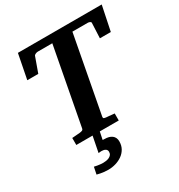

<svg xmlns="http://www.w3.org/2000/svg" viewBox="-206 -811 1105 1182"><g transform="rotate(-30 346.0 -220.0)"><path d="M364.7 112.8Q364.7 142.1 352.1 164.3Q339.4 186.5 318.6 201.2Q297.9 215.8 272 223.4Q246.1 231 219.7 231Q204.1 231 189.9 229.5Q175.8 228 164.6 225.6Q151.9 223.6 140.6 220.2L150.9 169.9Q161.6 172.4 172.4 174.3Q181.6 175.8 192.4 177Q203.1 178.2 212.9 178.2Q222.7 178.2 233.9 176.5Q245.1 174.8 254.9 170.4Q264.6 166 271.2 158Q277.8 149.9 277.8 137.2Q277.8 123 266.8 116.5Q255.9 109.9 240.7 109.9Q238.3 109.9 234.4 110.1Q230.5 110.4 226.6 110.8L217.8 111.8L239.7 0H124V-49.8Q133.8 -50.8 143.3 -51.3Q152.8 -51.8 161.1 -52.7Q170.4 -53.7 179.2 -54.2Q189.5 -55.2 197 -58.1Q204.6 -61 206.1 -70.8L309.1 -616.2H206.1Q202.6 -616.2 198.2 -615.2Q193.8 -614.3 189.7 -612.3Q185.5 -610.4 182.4 -607.9Q179.2 -605.5 178.2 -602.1L140.1 -496.1H62L96.2 -670.9H691.9L655.8 -496.1H578.1L583 -603Q583.5 -609.4 575.9 -612.8Q568.4 -616.2 561 -616.2H452.1L349.1 -69.8Q347.7 -61 353.3 -58.6Q358.9 -56.2 368.2 -55.2Q377 -54.7 386.7 -53.7Q395 -52.7 405.3 -51.8L425.8 -49.8V0H291L279.8 54.2Q281.2 54.7 283.2 54.7Q285.6 55.2 293.9 55.2Q309.1 55.2 322 58.6Q335 62 344.5 69.1Q354 76.2 359.4 87.2Q364.7 98.1 364.7 112.8Z"/></g></svg>

Font: Charis SIL Eur
Style: Bold Italic
Weight: 700
Italic angle: -11°
Foundry: SIL International
Version: Version 5.000